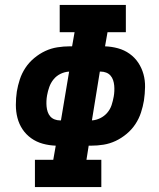

<svg xmlns="http://www.w3.org/2000/svg" viewBox="-20 -755 640 775"><path d="M121 0V-110H195L205 -167Q178 -168 152.5 -175Q127 -182 106 -197Q85 -212 71 -233Q57 -254 50.5 -279Q44 -304 44 -331.5Q44 -359 48 -386Q52 -410 60 -434.5Q68 -459 82.5 -481Q97 -503 118 -520.5Q139 -538 162.5 -549Q186 -560 211.5 -564Q237 -568 261 -568H271L281 -625H221V-735H488V-625H414L404 -568Q431 -567 456.5 -560Q482 -553 503 -538Q524 -523 538 -502Q552 -481 559 -456Q566 -431 565.5 -403.5Q565 -376 561 -349Q557 -325 549 -300.5Q541 -276 526.5 -254Q512 -232 491 -214.5Q470 -197 446.5 -186Q423 -175 398 -171Q373 -167 348 -167H338L329 -110H389V0ZM351 -269Q368 -270 384.5 -278Q401 -286 413 -300Q425 -314 430.5 -331Q436 -348 439 -365Q441 -376 441.5 -387.5Q442 -399 441 -410Q440 -421 436.5 -431.5Q433 -442 426 -450Q419 -458 408.5 -462Q398 -466 387 -466H383ZM222 -269H226L259 -466Q241 -465 224.5 -457Q208 -449 196.5 -435Q185 -421 179 -404Q173 -387 170 -370Q168 -359 167.5 -347.5Q167 -336 168 -325Q169 -314 172.5 -303.5Q176 -293 183 -285Q190 -277 200.5 -273Q211 -269 222 -269Z"/></svg>

Font: Iosevka Slab XBdExObl
Style: Regular
Weight: 800
Width: 7
Italic angle: -9°
Monospace: yes
Designer: Belleve Invis
Foundry: Belleve Invis
Version: Version 11.1.0; ttfautohint (v1.8.3)